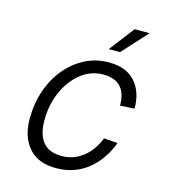

<svg xmlns="http://www.w3.org/2000/svg" viewBox="-110 -817 820 918"><g transform="rotate(15 300.0 -357.5)"><path d="M251 12Q161 12 115 -41.5Q69 -95 69 -184Q69 -258 91 -323Q113 -388 153.5 -437Q194 -486 248 -514Q302 -542 367 -542Q452 -542 496.5 -492.5Q541 -443 541 -360L470 -356Q470 -479 355 -479Q294 -479 245 -440Q196 -401 167.5 -336.5Q139 -272 139 -194Q139 -125 169 -88Q199 -51 263 -51Q319 -51 365 -85.5Q411 -120 437 -185L505 -180Q471 -90 405.5 -39Q340 12 251 12ZM348 -603 443 -727H517L404 -603Z"/></g></svg>

Font: Geist Mono Light
Style: Italic
Weight: 300
Italic angle: -12°
Monospace: yes
Designer: Basement.studio, Andrés Briganti, Mateo Zaragoza
Foundry: Basement.studio, Vercel, Andrés Briganti, Guido Ferreyra, Mateo Zaragoza
Version: Version 1.500; ttfautohint (v1.8.4.7-5d5b)